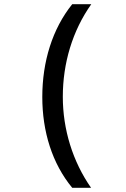

<svg xmlns="http://www.w3.org/2000/svg" viewBox="-20 -734 603 917"><path d="M325 163H415C327 37 280 -116 280 -272C280 -432 326 -587 416 -714H325C230 -596 182 -439 182 -271C182 -106 229 47 325 163Z"/></svg>

Font: Noto Sans Mono SemiCondensed Medium
Style: Regular
Weight: 500
Width: 4
Designer: Monotype Design Team
Foundry: Monotype Imaging Inc.
Version: Version 2.014